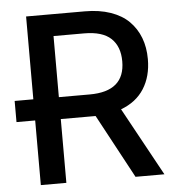

<svg xmlns="http://www.w3.org/2000/svg" viewBox="-52 -776 761 825"><g transform="rotate(-5 328.5 -363.5)"><path d="M623.9 0H499.3L351.2 -275.2H344.5H201V0H90.9V-278.8H10.3V-370H90.9V-727.3H344.5Q406.6 -727.3 454.9 -710.6Q503.2 -693.9 533.9 -663.4Q564.6 -632.8 580.4 -591.4Q596.2 -550.1 596.2 -499.3Q596.2 -425.1 562.5 -372Q528.8 -318.9 462.7 -294.4ZM201 -633.2V-369.7H334.2Q485.8 -369.7 485.8 -499.3Q485.8 -563.6 448.7 -598.4Q411.6 -633.2 333.1 -633.2Z"/></g></svg>

Font: TID UI Medium
Style: Regular
Weight: 500
Designer: The TID Project Authors
Foundry: Bakken & Bæck
Version: Version 1.001;hotconv 1.0.109;makeotfexe 2.5.65596